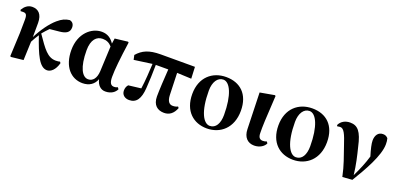

<svg xmlns="http://www.w3.org/2000/svg" viewBox="1 -1285 4174 2025"><g transform="rotate(20 2088.0 -273.0)"><path d="M598 -116C589 -113 574 -110 552 -110C458 -110 408 -185 310 -327C333 -355 355 -379 377 -401L486 -412C555 -419 595 -442 595 -497C595 -538 573 -556 547 -563C500 -557 465 -544 415 -501C353 -448 287 -355 240 -261C241 -308 241 -406 241 -420C241 -519 193 -559 128 -559C77 -559 42 -526 20 -488L25 -474C29 -475 49 -475 53 -475C86 -475 99 -462 99 -406L97 -253L85 9L94 15L231 0C232 -15 237 -149 239 -209C258 -245 273 -271 293 -301C361 -103 414 17 499 17C540 17 586 -20 608 -102Z M1031 -164C1026 -86 992 -42 939 -42C872 -42 820 -134 820 -325C820 -445 873 -496 940 -496C983 -496 1017 -480 1044 -448ZM1264 -71C1253 -65 1241 -61 1222 -61C1191 -61 1169 -82 1169 -152C1169 -238 1182 -360 1209 -552L1200 -559L1056 -542L1047 -482C1015 -531 972 -563 906 -563C792 -563 668 -461 668 -273C668 -85 768 17 896 17C973 17 1026 -21 1048 -83C1063 -19 1101 17 1153 17C1221 17 1260 -17 1277 -52Z M1799 -427 1960 -420 1954 -551H1571C1439 -551 1369 -518 1310 -450L1321 -399L1523 -427C1519 -343 1513 -235 1500 -144C1456 -139 1367 -128 1359 -127C1343 -110 1335 -86 1335 -61C1335 -12 1372 16 1420 16C1501 16 1541 -44 1549 -164C1555 -240 1558 -344 1559 -429H1699C1692 -331 1684 -187 1684 -122C1684 -24 1739 17 1812 17C1871 17 1915 -15 1941 -83L1930 -97C1912 -88 1898 -84 1872 -84C1836 -84 1810 -111 1807 -180Z M2292 17C2443 17 2568 -87 2568 -280C2568 -467 2459 -563 2302 -563C2148 -563 2025 -461 2025 -273C2025 -80 2143 17 2292 17ZM2312 -19C2242 -19 2177 -129 2177 -366C2177 -462 2219 -527 2283 -527C2357 -527 2416 -402 2416 -179C2416 -84 2380 -19 2312 -19Z M2823 16C2887 16 2934 -19 2948 -53L2936 -71C2925 -66 2912 -62 2893 -62C2863 -62 2840 -77 2840 -131C2838 -199 2842 -290 2858 -552L2850 -559L2687 -530L2699 -123C2701 -33 2750 16 2823 16Z M3259 17C3410 17 3535 -87 3535 -280C3535 -467 3426 -563 3269 -563C3115 -563 2992 -461 2992 -273C2992 -80 3110 17 3259 17ZM3279 -19C3209 -19 3144 -129 3144 -366C3144 -462 3186 -527 3250 -527C3324 -527 3383 -402 3383 -179C3383 -84 3347 -19 3279 -19Z M3581 -474C3590 -477 3600 -479 3612 -479C3652 -479 3676 -429 3717 -303C3750 -206 3788 -109 3812 9L3922 1C4014 -151 4126 -344 4126 -472C4126 -500 4124 -516 4118 -538C4101 -556 4086 -563 4061 -563C4008 -563 3980 -520 3980 -462C3980 -426 3993 -371 4016 -295C3992 -213 3960 -137 3918 -50C3906 -160 3882 -259 3860 -347C3825 -509 3779 -559 3695 -559C3642 -559 3594 -535 3572 -486Z"/></g></svg>

Font: Noto Serif CJK JP Black
Style: Regular
Weight: 900
Designer: Ryoko NISHIZUKA 西塚涼子 (kana & ideographs); Frank Grießhammer (Latin, Greek & Cyrillic); Wenlong ZHANG 张文龙 (bopomofo); San
Foundry: Adobe Systems Incorporated
Version: Version 1.001;PS 1.001;hotconv 16.6.54;makeotf.lib2.5.65590